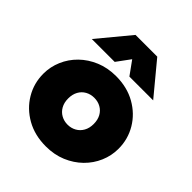

<svg xmlns="http://www.w3.org/2000/svg" viewBox="-214 -910 1062 1062"><g transform="rotate(45 317.5 -378.5)"><path d="M317.5 15Q230.5 15 164.2 -22.5Q98 -60 60.8 -122.5Q23.5 -185 23.5 -260Q23.5 -314 44.8 -363.5Q66 -413 105.2 -451.5Q144.5 -490 198.5 -512.5Q252.5 -535 317.5 -535Q404.5 -535 470.8 -497.5Q537 -460 574.2 -397.5Q611.5 -335 611.5 -260Q611.5 -206 590.2 -156.5Q569 -107 529.8 -68.5Q490.5 -30 436.8 -7.5Q383 15 317.5 15ZM317.5 -155Q345.5 -155 368.2 -167.8Q391 -180.5 404.2 -204Q417.5 -227.5 417.5 -260Q417.5 -292.5 404.5 -316Q391.5 -339.5 368.8 -352.2Q346 -365 317.5 -365Q289 -365 266.2 -352.2Q243.5 -339.5 230.5 -316Q217.5 -292.5 217.5 -260Q217.5 -227.5 230.8 -204Q244 -180.5 266.8 -167.8Q289.5 -155 317.5 -155ZM77.5 -585 232.5 -772H402.5L557.5 -585H371.5L314.5 -664L256.5 -585Z"/></g></svg>

Font: Geologica Black
Style: Regular
Weight: 900
Designer: Sindre Bremnes, Frode Helland
Foundry: Monokrom Skriftforlag AS
Version: Version 1.010;gftools[0.9.28]